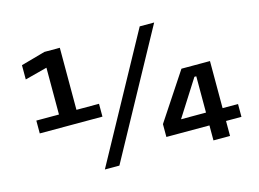

<svg xmlns="http://www.w3.org/2000/svg" viewBox="-94 -870 1404 1040"><g transform="rotate(-15 607.5 -350.0)"><path d="M85.5 -280V-352H212.5V-614.5L88 -582V-662L224 -700H310.5V-352H437V-280ZM375.5 0 758.5 -700H839.5L457 0ZM984.5 0V-84H743V-156L917.5 -420H1077.5V-156H1164V-84H1077.5V0ZM844.5 -156H984.5V-359.5H974Z"/></g></svg>

Font: Trispace SemiExpanded Medium
Style: Regular
Weight: 500
Width: 6
Designer: Tyler Finck
Foundry: Etcetera Type Company
Version: Version 1.210; ttfautohint (v1.8.3)